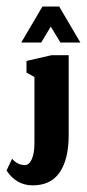

<svg xmlns="http://www.w3.org/2000/svg" viewBox="-61 -452 266 587"><path d="M65 -322 94.3 -370.7 123.7 -322H184.7L120 -432H68.7L4 -322ZM39 114.7Q94.7 114.7 121.8 74.5Q149 34.3 149 -39V-283.3H96.7L20 -265.7V-230L44.3 -216.7V-15.7Q44.3 16.3 36.3 34.5Q28.3 52.7 15 52.7Q-7.3 52.7 -24 33.3L-41 69.3Q-11 114.7 39 114.7Z"/></svg>

Font: Jomhuria
Style: Regular
Weight: 400
Designer: Arabic design by Kourosh Beigpour, Latin design by Eben Sorkin, engineering by Lasse Fister and Khaled Hosney
Version: Version 1.0010